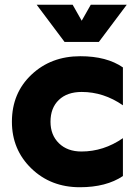

<svg xmlns="http://www.w3.org/2000/svg" viewBox="-20 -776 566 806"><path d="M496 -493V-334Q415 -390 323 -390Q262 -390 227 -356.5Q192 -323 192 -265Q192 -209 227.5 -174.5Q263 -140 322 -140Q415 -140 496 -196V-37Q426 10 315 10Q193 10 111.5 -69Q30 -148 30 -265Q30 -385 112 -462.5Q194 -540 317 -540Q428 -540 496 -493ZM251 -600H395L512 -756H361L323 -689L285 -756H134Z"/></svg>

Font: Roundo
Style: Bold
Weight: 700
Designer: Namrata Goyal (Gurmukhi), Shiva Nallaperumal (Latin)
Foundry: Indian Type Foundry
Version: Version 1.000;PS 1.0;hotconv 1.0.88;makeotf.lib2.5.647800